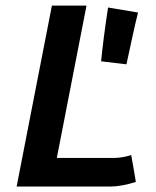

<svg xmlns="http://www.w3.org/2000/svg" viewBox="-20 -667 558 688"><path d="M474.6 -622.1Q466.3 -589.8 452.1 -524.4Q438 -459 433.1 -436.5L342.3 -447.3Q350.1 -527.8 367.2 -640.1ZM39.6 1.5Q60.5 -106.9 102.8 -323Q145 -539.1 166 -647H290Q272 -555.7 236.8 -374Q201.7 -192.4 183.6 -101.1H392.6Q422.9 -102.5 450.2 -111.3Q453.1 -95.2 458.7 -63.2Q464.4 -31.2 466.8 -15.1Q415 1.5 373.5 1.5Z"/></svg>

Font: Fantasque Sans Mono
Style: Bold Italic
Weight: 700
Italic angle: -11°
Monospace: yes
Designer: Jany Belluz
Version: Version 1.7.1